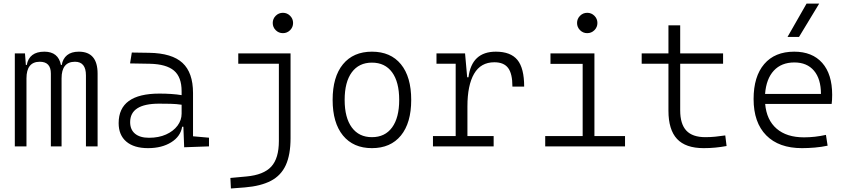

<svg xmlns="http://www.w3.org/2000/svg" viewBox="-20 -815 4728 1069"><path d="M62.5 0V-517.6H119.1L124 -453.1H128.9Q142.6 -527.3 227.1 -527.3Q304.7 -527.3 319.3 -453.1H323.7Q329.6 -488.3 353.5 -507.8Q377.4 -527.3 418.9 -527.3Q523.4 -527.3 523.4 -405.3V0H458.5V-395.5Q458.5 -471.2 397.5 -471.2Q322.8 -471.2 322.8 -378.9V0H263.2V-405.3Q263.2 -471.2 201.7 -471.2Q127.4 -471.2 127.4 -378.9V0Z M804.2 9.8Q726.1 9.8 683.3 -26.6Q640.6 -63 640.6 -129.4Q640.6 -293.9 867.7 -293.9Q902.8 -293.9 934.3 -291.7Q965.8 -289.6 991.2 -285.2V-307.1Q991.2 -386.2 948.5 -422.1Q905.8 -458 814 -460L704.1 -461.9L713.9 -522.5L810.5 -521Q937.5 -519 996.1 -464.8Q1054.7 -410.6 1054.7 -297.4V-56.2L1143.6 -48.3V0L1005.4 4.9L1001 -109.4H994.1Q985.4 -55.2 933.1 -22.7Q880.9 9.8 804.2 9.8ZM809.6 -47.9Q863.8 -47.9 904.5 -66.2Q945.3 -84.5 968.3 -115.2Q991.2 -146 991.2 -182.6V-231.9Q962.4 -236.3 929.4 -237.1Q896.5 -237.8 865.7 -237.8Q704.6 -237.8 704.6 -134.8Q704.6 -93.3 731.9 -70.6Q759.3 -47.9 809.6 -47.9Z M1555.2 -630.4Q1531.7 -630.4 1515.1 -647Q1498.5 -663.6 1498.5 -687Q1498.5 -710.4 1515.1 -727.1Q1531.7 -743.7 1555.2 -743.7Q1578.6 -743.7 1595.2 -727.1Q1611.8 -710.4 1611.8 -687Q1611.8 -663.6 1595.2 -647Q1578.6 -630.4 1555.2 -630.4ZM1265.6 234.4 1262.7 175.8 1352.5 167.5Q1447.8 158.7 1490.2 112.8Q1532.7 66.9 1532.7 -30.3V-460H1306.6V-517.6H1597.7V-45.9Q1597.7 46.4 1571.3 104.2Q1544.9 162.1 1488.5 191.7Q1432.1 221.2 1342.8 228.5Z M2050.8 9.8Q1947.3 9.8 1889.6 -60.5Q1832 -130.9 1832 -258.8Q1832 -387.2 1889.6 -457.3Q1947.3 -527.3 2050.8 -527.3Q2154.8 -527.3 2212.2 -457.3Q2269.5 -387.2 2269.5 -258.8Q2269.5 -130.9 2212.2 -60.5Q2154.8 9.8 2050.8 9.8ZM2050.8 -51.3Q2123.5 -51.3 2163.1 -105.5Q2202.6 -159.7 2202.6 -258.8Q2202.6 -358.4 2163.1 -412.4Q2123.5 -466.3 2050.8 -466.3Q1978.5 -466.3 1938.7 -412.4Q1898.9 -358.4 1898.9 -258.8Q1898.9 -159.7 1938.7 -105.5Q1978.5 -51.3 2050.8 -51.3Z M2390.6 0V-57.6H2517.1V-460H2410.2V-517.6H2569.3L2581.1 -384.8H2588.4Q2606.4 -527.3 2740.7 -527.3Q2823.2 -527.3 2860.8 -481.4Q2898.4 -435.5 2898.4 -333H2833Q2833 -404.8 2809.1 -436.5Q2785.2 -468.3 2732.4 -468.3Q2656.7 -468.3 2619.6 -404.3Q2582.5 -340.3 2582.5 -222.7V-57.6H2728.5V0Z M3249.5 -630.4Q3226.1 -630.4 3209.5 -647Q3192.9 -663.6 3192.9 -687Q3192.9 -710.4 3209.5 -727.1Q3226.1 -743.7 3249.5 -743.7Q3272.9 -743.7 3289.6 -727.1Q3306.2 -710.4 3306.2 -687Q3306.2 -663.6 3289.6 -647Q3272.9 -630.4 3249.5 -630.4ZM3015.6 0V-57.6H3224.1V-459.5H3044.9V-517.6H3289.6V-57.6H3460V0Z M3897.5 9.8Q3797.4 9.8 3749.5 -41.5Q3701.7 -92.8 3701.7 -198.7V-460H3552.7V-517.6H3701.7V-673.8H3767.1V-517.6H4005.9V-460H3767.1V-200.2Q3767.1 -124.5 3801.3 -87.9Q3835.4 -51.3 3907.2 -51.3Q3935.5 -51.3 3962.2 -54Q3988.8 -56.6 4018.1 -61L4025.4 -2Q3993.2 3.9 3962.6 6.8Q3932.1 9.8 3897.5 9.8Z M4444.8 9.8Q4316.4 9.8 4246.1 -61.5Q4175.8 -132.8 4175.8 -263.7Q4175.8 -389.2 4234.9 -458.3Q4293.9 -527.3 4401.9 -527.3Q4502.4 -527.3 4557.9 -464.8Q4613.3 -402.3 4613.3 -287.1Q4613.3 -256.8 4610.4 -236.3H4240.2Q4248 -147 4304 -98.6Q4359.9 -50.3 4456.5 -50.3Q4517.1 -50.3 4578.6 -64L4587.9 -3.9Q4554.2 3.4 4516.8 6.6Q4479.5 9.8 4444.8 9.8ZM4402.8 -467.3Q4330.6 -467.3 4288.3 -421.6Q4246.1 -376 4239.7 -292H4550.8Q4550.8 -375.5 4512 -421.4Q4473.1 -467.3 4402.8 -467.3ZM4364.7 -609.4 4470.7 -794.9H4541L4428.7 -609.4Z"/></svg>

Font: Caskaydia Cove Light
Style: Regular
Weight: 300
Monospace: yes
Designer: Aaron Bell
Foundry: Saja Typeworks
Version: Version 4.300; ttfautohint (v1.8.3)